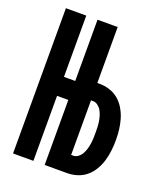

<svg xmlns="http://www.w3.org/2000/svg" viewBox="-136 -824 772 913"><g transform="rotate(20 250.0 -367.5)"><path d="M39 0V-735H142V-425H199V-735H301V-452H312Q338 -452 363.5 -444Q389 -436 409 -419Q429 -402 442.5 -379Q456 -356 463.5 -330.5Q471 -305 474 -279Q477 -253 477 -226Q477 -200 474 -173.5Q471 -147 463.5 -121.5Q456 -96 442.5 -73Q429 -50 409 -33Q389 -16 363.5 -8Q338 0 312 0H199V-329H142V0ZM301 -88H312Q325 -88 336.5 -97Q348 -106 354.5 -118Q361 -130 365 -143.5Q369 -157 371 -171Q373 -185 373.5 -198.5Q374 -212 374 -226Q374 -240 373.5 -254Q373 -268 371 -281.5Q369 -295 365 -308.5Q361 -322 354.5 -334Q348 -346 336.5 -355Q325 -364 312 -364H301Z"/></g></svg>

Font: Iosevka Term
Style: Bold
Weight: 700
Monospace: yes
Designer: Belleve Invis
Foundry: Belleve Invis
Version: Version 30.0.1